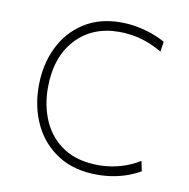

<svg xmlns="http://www.w3.org/2000/svg" viewBox="-64 -567 630 639"><g transform="rotate(10 251.0 -247.5)"><path d="M304 9Q226.5 9 172.5 -25.2Q118.5 -59.5 90.2 -117.8Q62 -176 62 -248Q62 -320.5 90 -378.5Q118 -436.5 170.2 -470.2Q222.5 -504 295 -504Q323.5 -504 351 -498.8Q378.5 -493.5 402.8 -484.8Q427 -476 446 -465L441 -431Q413.5 -447 388 -456Q362.5 -465 339.5 -468.5Q316.5 -472 296 -472Q204 -472 148.5 -411.5Q93 -351 93 -248Q93 -185 116.2 -134Q139.5 -83 186.2 -53Q233 -23 304 -23Q327.5 -23 351 -27.2Q374.5 -31.5 397.5 -40Q420.5 -48.5 442 -62L449 -28Q433.5 -18.5 411.5 -10Q389.5 -1.5 362.2 3.8Q335 9 304 9Z"/></g></svg>

Font: Commissioner Thin Thin
Style: Regular
Weight: 250
Version: Version 1.000